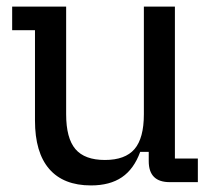

<svg xmlns="http://www.w3.org/2000/svg" viewBox="-20 -554 644 584"><path d="M256.8 10Q173 10 129.7 -40.1Q86.4 -90.2 86.4 -187.4V-462.2H17V-534H181.2V-206.6Q181.2 -133.6 209.4 -100.5Q237.6 -67.4 299.1 -67.4Q360.6 -67.4 389.1 -100.5Q417.6 -133.6 417.6 -206.6V-534H512V-71.8H581.8V0H496.2Q432.4 0 432.4 -63.8V-92H406.4Q387.4 -39.8 350.8 -14.9Q314.2 10 256.8 10Z"/></svg>

Font: Mozilla Headline ExtraLight
Style: Regular
Weight: 200
Designer: Studio DRAMA
Foundry: Studio DRAMA
Version: Version 1.000